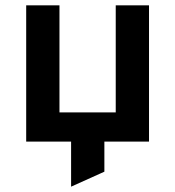

<svg xmlns="http://www.w3.org/2000/svg" viewBox="-20 -531 657 720"><path d="M78.2 0V-511H203V-109.6H414V-511H538.8V0ZM246.6 169V-89.8H371.4V112.8Z"/></svg>

Font: Overpass
Style: Regular
Weight: 400
Designer: Delve Withrington, Dave Bailey, Thomas Jockin
Foundry: Delve Fonts LLC
Version: Version 4.000